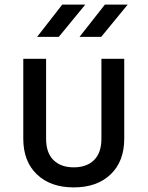

<svg xmlns="http://www.w3.org/2000/svg" viewBox="-20 -805 640 833"><path d="M300 8Q199 8 140 -48.5Q81 -105 81 -203V-550H180V-203Q180 -142 212 -110.5Q244 -79 300 -79Q356 -79 388 -110.5Q420 -142 420 -203V-550H519V-203Q519 -105 460 -48.5Q401 8 300 8ZM325 -645 435 -785H534L419 -645ZM141 -645 250 -785H350L235 -645Z"/></svg>

Font: Tiny Medium
Style: Regular
Weight: 500
Monospace: yes
Designer: Philipp Nurullin, Konstantin Bulenkov
Foundry: JetBrains
Version: Version 2.251; ttfautohint (v1.8.4.7-5d5b)